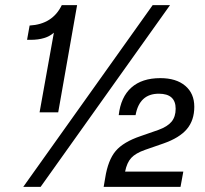

<svg xmlns="http://www.w3.org/2000/svg" viewBox="-20 -732 803 752"><path d="M208 -292H135L191 -604Q160 -576 100 -576H86L96 -632Q186 -637 222 -712H282ZM139 0H71L578 -712H646ZM687 0H386L392 -35Q403 -105 433 -140.5Q463 -176 531 -199L600 -223Q636 -236 652 -255.5Q668 -275 668 -306Q668 -365 602 -365Q526 -365 511 -281H445Q453 -352 494.5 -389Q536 -426 608 -426Q670 -426 705.5 -396Q741 -366 741 -314Q741 -261 712 -226.5Q683 -192 620 -170L548 -145Q511 -132 494 -113.5Q477 -95 470 -60H698Z"/></svg>

Font: Creato Display Medium
Style: Italic
Weight: 500
Italic angle: -10°
Version: Version 1.000